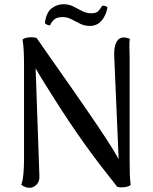

<svg xmlns="http://www.w3.org/2000/svg" viewBox="-20 -879 725 911"><path d="M120 12Q109 12 99 8Q89 4 81 -2Q89 -26 91.5 -58.5Q94 -91 94 -120V-569Q94 -607 92.5 -637.5Q91 -668 87 -691Q94 -698 108.5 -700.5Q123 -703 137 -702Q151 -701 155 -697Q187 -650 229.5 -590Q272 -530 317 -465.5Q362 -401 405.5 -337.5Q449 -274 485 -219Q521 -164 543 -124L522 -611Q520 -646 528.5 -670Q537 -694 556 -700Q565 -702 575.5 -700.5Q586 -699 596 -695Q593 -678 594 -654Q595 -630 595 -612V-118Q595 -80 596 -52Q597 -24 600 -2Q595 4 582.5 7Q570 10 557 10Q544 10 536 7Q496 -43 456.5 -94.5Q417 -146 380 -198Q343 -250 309.5 -300Q276 -350 246.5 -396.5Q217 -443 192 -483Q167 -523 149 -555L167 -43Q168 -18 153.5 -3Q139 12 120 12ZM490 -844Q483 -805 461.5 -780.5Q440 -756 406 -756Q381 -756 360 -766.5Q339 -777 319 -787.5Q299 -798 277 -798Q252 -798 238.5 -787.5Q225 -777 218 -759Q212 -758 205 -761Q198 -764 193 -769Q199 -819 224.5 -839Q250 -859 281 -859Q307 -859 327.5 -848.5Q348 -838 369 -827Q390 -816 414 -816Q437 -816 447 -827Q457 -838 465 -852Q474 -852 479.5 -850.5Q485 -849 490 -844Z"/></svg>

Font: Arima Medium
Style: Regular
Weight: 500
Designer: Joana Correia and Natanael Gama
Foundry: NDISCOVER
Version: Version 1.101;gftools[0.9.23]